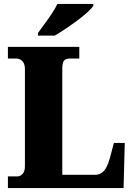

<svg xmlns="http://www.w3.org/2000/svg" viewBox="-20 -951 676 971"><path d="M20 0V-59H70Q82 -59 94 -71.5Q106 -84 106 -109V-602Q106 -629 93 -642Q80 -655 62 -655H20V-714H381V-655H335Q310 -655 302.5 -642.5Q295 -630 295 -604V-67H462Q487 -67 505 -86Q523 -105 536 -153L556 -228H611L605 0ZM172 -784Q186 -804 205 -829.5Q224 -855 242 -882Q260 -909 270 -931H452V-921Q443 -908 421 -888Q399 -868 370 -846.5Q341 -825 311 -805Q281 -785 257 -771H172Z"/></svg>

Font: Noto Serif SemiCondensed Black
Style: Regular
Weight: 900
Width: 4
Designer: Monotype Design Team
Foundry: Monotype Imaging Inc.
Version: Version 2.014; ttfautohint (v1.8.4.7-5d5b)